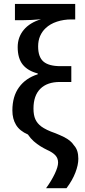

<svg xmlns="http://www.w3.org/2000/svg" viewBox="-20 -780 439 991"><path d="M217.8 191.4Q245.1 153.8 262.5 117.4Q279.8 81.1 279.8 59.1Q279.8 37.1 266.1 22Q252.4 6.8 223.1 -6.3Q207.5 -13.7 189.5 -24.7Q171.4 -35.6 154.3 -50.8Q137.2 -65.9 124 -85.9Q82 -104 63 -135Q43.9 -166 43.9 -209.5Q43.9 -282.7 78.4 -329.8Q112.8 -377 174.8 -396.5V-400.9Q123.5 -414.1 97.4 -446.5Q71.3 -479 71.3 -537.1Q71.3 -587.9 102.3 -625.5Q133.3 -663.1 191.9 -680.7Q165 -678.2 142.6 -677Q120.1 -675.8 99.1 -675.8H57.1V-759.8H368.2V-679.7H348.1Q308.6 -679.7 273.7 -668.2Q238.8 -656.7 215.8 -634.8Q197.3 -617.7 187 -594Q176.8 -570.3 176.8 -540.5Q176.8 -485.8 204.3 -462.2Q231.9 -438.5 292.5 -438.5H348.1V-356.9H288.6Q223.6 -356.9 188.2 -321.8Q152.8 -286.6 152.8 -219.7Q152.8 -185.5 162.6 -164.1Q172.4 -142.6 193.4 -127Q204.6 -118.7 223.1 -109.6Q241.7 -100.6 266.1 -92.3Q291.5 -82 309.6 -73Q327.6 -64 340.3 -53.7Q353 -43.5 361.8 -29.8Q373.5 -17.1 378.9 0Q384.3 17.1 384.3 39.6Q384.3 71.3 369.1 110.8Q354 150.4 323.2 191.4Z"/></svg>

Font: Open Sans
Style: Regular
Weight: 600
Width: 3
Foundry: Ascender Corporation
Version: Version 1.000